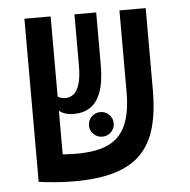

<svg xmlns="http://www.w3.org/2000/svg" viewBox="-46 -632 679 687"><g transform="rotate(-5 293.0 -288.5)"><path d="M307.6 -141.1Q289.6 -141.1 276.4 -154.1Q263.2 -167 263.2 -185.1Q263.2 -203.6 276.4 -216.6Q289.6 -229.5 307.6 -229.5Q326.2 -229.5 339.1 -216.6Q352.1 -203.6 352.1 -185.1Q352.1 -167 339.1 -154.1Q326.2 -141.1 307.6 -141.1ZM193.8 9.3Q159.7 9.3 124 6.3Q88.4 3.4 66.9 0L89.4 -98.1Q92.8 -96.7 106 -95.2Q119.1 -93.8 137.9 -92Q156.7 -90.3 176.3 -89.4Q195.8 -88.4 211.4 -88.4Q260.3 -88.4 297.1 -98.4Q334 -108.4 358.4 -131.6Q382.8 -154.8 395.3 -194.1Q407.7 -233.4 407.7 -292V-585.9H502V-291.5Q502 -214.4 486.3 -157.7Q470.7 -101.1 435.1 -64Q399.4 -26.9 340.3 -8.8Q281.2 9.3 193.8 9.3ZM160.6 0.5 66.4 -0.5V-585.9H160.6ZM213.9 -231Q187 -231 170.2 -240.7Q153.3 -250.5 139.2 -262.7L156.2 -301.3Q163.1 -295.4 170.7 -293Q178.2 -290.5 189 -290.5Q204.6 -290.5 217.5 -300.5Q230.5 -310.5 238.3 -335.2Q246.1 -359.9 246.1 -403.3V-585.9H324.2V-399.9Q324.2 -336.9 310.5 -300Q296.9 -263.2 272 -247.1Q247.1 -231 213.9 -231Z"/></g></svg>

Font: Cascadia Code
Style: Regular
Weight: 400
Monospace: yes
Designer: Aaron Bell
Foundry: Saja Typeworks
Version: Version 2106.017